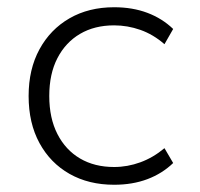

<svg xmlns="http://www.w3.org/2000/svg" viewBox="-20 -500 552 530"><path d="M295 10Q225 10 172 -20Q119 -50 89 -105Q59 -160 59 -235Q59 -309 89 -364Q119 -419 172 -449.5Q225 -480 295 -480Q346 -480 387 -464.5Q428 -449 458 -420L434 -378Q403 -405 367.5 -417.5Q332 -430 295 -430Q241 -430 201 -406.5Q161 -383 138.5 -339.5Q116 -296 116 -235Q116 -174 138.5 -130Q161 -86 201 -62.5Q241 -39 295 -39Q332 -39 367.5 -52Q403 -65 434 -91L458 -50Q428 -21 387 -5.5Q346 10 295 10Z"/></svg>

Font: Gantari Light
Style: Regular
Weight: 300
Designer: Anugrah Pasau
Foundry: Lafontype
Version: Version 1.000; ttfautohint (v1.8.3)